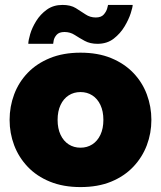

<svg xmlns="http://www.w3.org/2000/svg" viewBox="-20 -750 654 780"><path d="M307 10Q237 10 183 -12Q129 -34 92.5 -72.5Q56 -111 37.5 -160Q19 -209 19 -263Q19 -317 37.5 -366.5Q56 -416 92.5 -454Q129 -492 183 -514Q237 -536 307 -536Q378 -536 431.5 -514Q485 -492 521.5 -454Q558 -416 576.5 -366.5Q595 -317 595 -263Q595 -209 576.5 -160Q558 -111 521.5 -72.5Q485 -34 431.5 -12Q378 10 307 10ZM214 -263Q214 -228 226 -202.5Q238 -177 259 -163.5Q280 -150 307 -150Q334 -150 355 -163.5Q376 -177 388 -202.5Q400 -228 400 -263Q400 -298 388 -323.5Q376 -349 355 -362.5Q334 -376 307 -376Q280 -376 259 -362.5Q238 -349 226 -323.5Q214 -298 214 -263ZM376 -572Q346 -572 324 -584Q302 -596 283.5 -608Q265 -620 242 -620Q220 -620 210 -608.5Q200 -597 198 -585Q196 -573 196 -572H95Q95 -585 102.5 -611Q110 -637 127 -664.5Q144 -692 170.5 -711Q197 -730 234 -730Q267 -730 288 -717Q309 -704 327.5 -691.5Q346 -679 369 -679Q391 -679 401.5 -691Q412 -703 415.5 -716Q419 -729 419 -730H519Q519 -721 511 -696Q503 -671 486 -642.5Q469 -614 442 -593Q415 -572 376 -572Z"/></svg>

Font: Raleway Thin Black
Style: Regular
Weight: 900
Version: Version 4.026